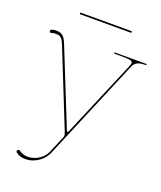

<svg xmlns="http://www.w3.org/2000/svg" viewBox="-163 -1013 941 1119"><g transform="rotate(20 307.5 -454.0)"><path d="M459 -900V-910H139V-900ZM406 -760V-752.5H446C499.5 -752.5 521 -750.5 521 -734.5C521 -730 519.5 -725 516.5 -718.5L316.5 -245.5C312 -235 310.5 -230.5 307 -230.5C303.5 -230.5 301.5 -234.5 297.5 -245L119.5 -688.5C97.5 -745 87 -763 43 -763C33.5 -763 9 -762 9 -749C9 -742.5 12.5 -739.5 18.5 -739.5C19.5 -739.5 21 -740 22 -740.5C31 -743.5 38.5 -744.5 45.5 -744.5C78 -744.5 87 -738 107.5 -685.5L290 -229.5C293 -222 297.5 -208.5 297.5 -201.5C297.5 -200 297.5 -199 297 -198L250 -86.5C235 -50.5 191 -15 137.5 -15C119 -15 100.5 -19.5 84 -32.5C82 -34 79 -35 77 -35C72 -35 66.5 -29.5 66.5 -24C66.5 -21 68 -18 71 -16C89 -2 109.5 2.5 129 2.5C191 2.5 241 -40 259 -82.5L525.5 -715.5C536.5 -742 558 -752.5 599.5 -752.5H605V-760Z"/></g></svg>

Font: Znikomit
Style: Regular
Weight: 100
Designer: gluk
Foundry: gluk
Version: Version 0.55